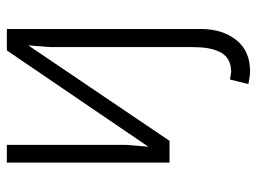

<svg xmlns="http://www.w3.org/2000/svg" viewBox="-114 -396 743 555"><g transform="rotate(-90 257.5 -118.5)"><path d="M451.2 -470.2V90.8Q451.2 152.3 419.7 192.6Q388.2 232.9 328.1 232.9Q317.4 232.9 292 228L305.2 174.8Q324.7 178.2 327.1 178.2Q348.6 178.2 363.3 169.4Q377.9 160.6 385.5 144Q393.1 127.4 396 108.6Q398.9 89.8 398.9 64.9V-345.2L403.8 -408.2L127.9 0H64.9V-470.2H116.2V-125L110.8 -61L389.2 -470.2Z"/></g></svg>

Font: Kreadon Light
Style: Regular
Weight: 300
Designer: kohakuno
Foundry: StudioGnu
Version: Version 1.000;Glyphs 3.1.2 (3151)